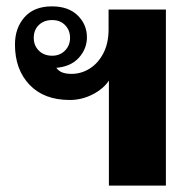

<svg xmlns="http://www.w3.org/2000/svg" viewBox="-20 -583 596 603"><path d="M322 -330Q305 -304 271 -286.5Q237 -269 199 -269Q118 -269 72.5 -317Q27 -365 27 -443Q27 -495 57 -529Q87 -563 143 -563Q195 -563 224 -534.5Q253 -506 253 -466Q253 -430 228 -402Q203 -374 157 -370Q164 -360 175.5 -355.5Q187 -351 205 -351Q235 -351 261.5 -367.5Q288 -384 304.5 -415.5Q321 -447 321 -491V-553H501V0H322ZM200 -464Q200 -488 184.5 -504Q169 -520 144 -520Q118 -520 102 -504.5Q86 -489 86 -464Q86 -440 102 -424Q118 -408 144 -408Q168 -408 184 -424Q200 -440 200 -464Z"/></svg>

Font: Taviraj Bold
Style: Regular
Weight: 700
Designer: Katatrad Team
Foundry: CadsonDemak
Version: Version 1.030